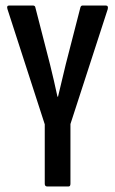

<svg xmlns="http://www.w3.org/2000/svg" viewBox="-20 -675 417 695"><path d="M151 0Q142 0 142 -10V-225L7 -642Q3 -655 13 -655H99Q107 -655 108 -648L161 -442Q168 -413 175 -383.5Q182 -354 188 -325H190Q197 -354 204 -383.5Q211 -413 218 -442L271 -648Q273 -655 279 -655H363Q373 -655 370 -642L235 -226V-10Q235 0 228 0Z"/></svg>

Font: Sofia Sans Extra Condensed SemiBold
Style: Regular
Weight: 600
Designer: Botio Nikoltchev, Ani Petrova
Foundry: lettersoup
Version: Version 4.101